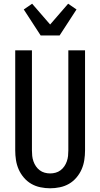

<svg xmlns="http://www.w3.org/2000/svg" viewBox="-20 -1006 540 1034"><path d="M250 8Q224 8 197.5 2.5Q171 -3 148.5 -16Q126 -29 108.5 -49.5Q91 -70 80.5 -94Q70 -118 66 -144Q62 -170 62 -196V-735H152V-196Q152 -181 153.5 -166.5Q155 -152 160 -137.5Q165 -123 173.5 -110.5Q182 -98 194 -89Q206 -80 220.5 -76Q235 -72 250 -72Q265 -72 279.5 -76Q294 -80 306 -89Q318 -98 326.5 -110.5Q335 -123 340 -137.5Q345 -152 346.5 -166.5Q348 -181 348 -196V-735H438V-196Q438 -170 434 -144Q430 -118 419.5 -94Q409 -70 391.5 -49.5Q374 -29 351.5 -16Q329 -3 302.5 2.5Q276 8 250 8ZM199 -815 108 -955 153 -986 250 -874 347 -986 392 -955 301 -815Z"/></svg>

Font: Iosevka SS10 Medium
Style: Regular
Weight: 500
Monospace: yes
Designer: Belleve Invis
Foundry: Belleve Invis
Version: Version 28.0.6; ttfautohint (v1.8.4)